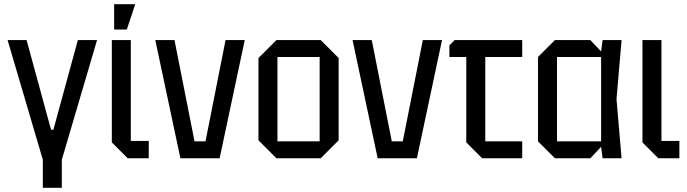

<svg xmlns="http://www.w3.org/2000/svg" viewBox="-20 -750 3255 910"><path d="M183 7 16 -560H106L222 -135H233L349 -560H440L273 7V140H183Z M510 -560H600V-82H685V0H585L510 -75ZM521 -610V-730H621L581 -610Z M835 0 716 -560H807L902 -80H954L1049 -560H1140L1021 0Z M1205 -85V-475L1290 -560H1500L1585 -475V-85L1500 0H1290ZM1295 -80H1495V-480H1295Z M1770 0 1651 -560H1742L1837 -80H1889L1984 -560H2075L1956 0Z M2190 -75V-480H2110V-535L2135 -560H2455V-480H2280V-80H2455V0H2265Z M2610 0 2530 -80V-480L2610 -560H2778L2829 -506L2836 -560H2926L2902 -280L2926 0H2836L2829 -54L2778 0ZM2620 -80H2829V-480H2620Z M3025 -560H3115V-82H3200V0H3100L3025 -75Z"/></svg>

Font: Tektur SemiCondensed
Style: Regular
Weight: 400
Width: 4
Designer: Adam Jagosz
Foundry: Adam Jagosz
Version: Version 1.005;gftools[0.9.30]